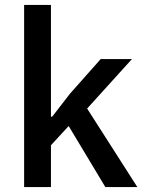

<svg xmlns="http://www.w3.org/2000/svg" viewBox="-20 -760 587 780"><path d="M78 -740H187V-286H192L264 -379L389 -520H516L334 -319L538 0H408L259 -248L187 -170V0H78Z"/></svg>

Font: Plexus Sans Medium
Style: Regular
Weight: 500
Version: Version 2.001;PS 002.001;hotconv 1.0.70;makeotf.lib2.5.58329